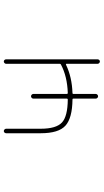

<svg xmlns="http://www.w3.org/2000/svg" viewBox="219 -804 561 1040"><g transform="rotate(-90 500.0 -283.5)"><path d="M674.8 -36.1V-205.1Q674.8 -209 670.9 -207L668 -206.1Q602.5 -174.8 516.6 -171.9Q511.7 -171.9 511.7 -168V-45.9Q511.7 -41 507.8 -37.1Q503.9 -33.2 499 -33.2Q494.1 -33.2 490.2 -37.1Q486.3 -41 486.3 -45.9V-168Q486.3 -171.9 481.4 -171.9Q380.9 -172.9 339.8 -210Q298.8 -247.1 298.8 -343.8V-531.2Q298.8 -536.1 302.2 -540Q305.7 -543.9 310.5 -543.9Q315.4 -543.9 319.3 -540Q323.2 -536.1 323.2 -531.2V-343.8Q323.2 -259.8 357.4 -228.5Q390.6 -198.2 481.4 -197.3Q486.3 -197.3 486.3 -202.1V-383.8Q486.3 -388.7 490.2 -392.6Q494.1 -396.5 499 -396.5Q503.9 -396.5 507.8 -392.6Q511.7 -388.7 511.7 -383.8V-202.1Q511.7 -197.3 516.6 -197.3Q606.4 -200.2 670.9 -234.4Q674.8 -236.3 674.8 -240.2V-531.2Q674.8 -536.1 678.7 -540Q682.6 -543.9 687.5 -543.9Q692.4 -543.9 695.8 -540Q699.2 -536.1 699.2 -531.2V-36.1Q699.2 -31.2 695.8 -27.3Q692.4 -23.4 687.5 -23.4Q682.6 -23.4 678.7 -27.3Q674.8 -31.2 674.8 -36.1Z"/></g></svg>

Font: Rounded-X Mgen+ 1m thin
Style: Regular
Weight: 100
Designer: [Source Han Sans]
Ryoko NISHIZUKA  (kana & ideographs); Paul D. Hunt (Latin, Greek & Cyrillic); Wenlong ZHANG  (bopomofo
Version: Version 1.059.20150602